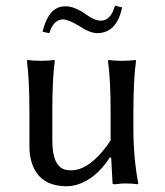

<svg xmlns="http://www.w3.org/2000/svg" viewBox="-20 -642 577 672"><path d="M333 -569.8Q360.8 -569.8 375.5 -603Q379.4 -611.8 382.8 -622.1L407.2 -616.2Q389.2 -526.4 319.8 -525.9Q293.9 -526.4 255.9 -551.8Q219.7 -573.2 202.1 -574.2Q169.9 -574.2 155.3 -533.7Q153.8 -529.3 152.8 -525.9L128.9 -530.8Q148.4 -612.3 197.8 -619.1Q203.1 -619.6 209 -620.1Q241.7 -619.6 280.8 -591.8Q310.5 -569.8 333 -569.8ZM365.2 -91.8Q314.9 -14.2 247.6 4.9Q230 9.8 213.9 9.8Q111.8 9.8 88.4 -82Q83 -104.5 83 -128.9V-249Q83 -365.2 74.2 -429.2L76.2 -432.1Q94.2 -429.2 123 -429.2Q151.9 -429.2 169.9 -432.1L171.9 -429.2Q163.1 -368.7 163.1 -249V-149.9Q163.1 -57.1 211.4 -47.4Q219.7 -45.9 230 -45.9Q282.7 -45.9 339.8 -113.3Q355.5 -132.3 367.2 -150.9V-249Q367.2 -363.3 357.9 -429.2L359.9 -432.1Q377.9 -429.2 407.2 -429.2Q436 -429.2 454.1 -432.1L456.1 -429.2Q447.3 -368.7 446.8 -249V-191.9Q446.8 -91.3 463.9 0L461.9 2.9Q441.9 0 417.5 0Q404.8 0 382.8 2.9Q374 2.9 374 0L369.1 -88.9Z"/></svg>

Font: Linux Biolinum Capitals O
Style: Small Caps
Weight: 400
Designer: Philipp H. Poll
Foundry: Philipp H. Poll
Version: Version 1.0.4